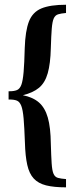

<svg xmlns="http://www.w3.org/2000/svg" viewBox="-20 -651 336 825"><path d="M263.7 154Q212.1 154 178.2 145.6Q144.4 137.1 125 116.1Q105.6 95.2 97.2 57.7Q88.7 20.2 87.1 -37.9Q84.7 -104 81.5 -141.5Q78.2 -179 71.4 -196.4Q64.5 -213.7 52.8 -218.5Q41.1 -223.4 21 -223.4H16.9V-258.9H21Q41.1 -258.9 53.2 -264.1Q65.3 -269.4 71.8 -286.7Q78.2 -304 81.5 -341.9Q84.7 -379.8 86.3 -444.4Q88.7 -518.5 104.4 -558.9Q120.2 -599.2 158.1 -614.9Q196 -630.6 263.7 -630.6V-595.2Q242.7 -593.5 229.8 -589.5Q216.9 -585.5 210.9 -571.8Q204.8 -558.1 202.4 -527.8Q200 -497.6 198.4 -444.4Q196.8 -377.4 185.1 -336.3Q173.4 -295.2 147.6 -273.8Q121.8 -252.4 78.2 -241.9Q121.8 -233.1 147.6 -210.5Q173.4 -187.9 185.5 -145.6Q197.6 -103.2 198.4 -33.1Q200 21 202 51.6Q204 82.3 210.1 96Q216.1 109.7 229 113.3Q241.9 116.9 263.7 118.5Z"/></svg>

Font: Playfair 9pt
Style: Bold
Weight: 700
Designer: Claus Eggers Sørensen
Foundry: Claus Eggers Sørensen
Version: Version 2.203